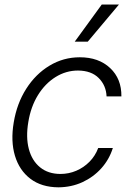

<svg xmlns="http://www.w3.org/2000/svg" viewBox="-20 -802 565 834"><path d="M233.9 11.7Q160.2 11.2 112.1 -25.4Q64 -62 44.9 -125.5Q25.9 -189 39.6 -270Q53.2 -352.5 94 -416.5Q134.8 -480.5 195.1 -516.8Q255.4 -553.2 326.7 -553.2Q408.7 -553.2 458.5 -506.3Q508.3 -459.5 507.3 -383.3H442.9Q440.9 -430.7 408.9 -462.9Q377 -495.1 318.8 -495.6Q266.6 -495.6 221.2 -467.3Q175.8 -439 144.8 -388.7Q113.8 -338.4 103 -272Q91.8 -206.1 105.2 -155Q118.7 -104 154.1 -75.2Q189.5 -46.4 242.7 -46.4Q278.8 -46.4 311.3 -60.3Q343.8 -74.2 368.7 -99.4Q393.6 -124.5 406.7 -159.2H470.2Q454.6 -109.4 420.2 -71Q385.7 -32.7 338.1 -10.7Q290.5 11.2 233.9 11.7ZM304.7 -621.1 421.9 -782.2H496.6L361.3 -621.1Z"/></svg>

Font: Inter Tight Light
Style: Italic
Weight: 300
Italic angle: -9.39999°
Designer: Rasmus Andersson
Foundry: rsms
Version: Version 3.004